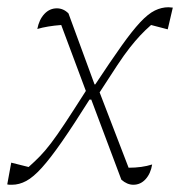

<svg xmlns="http://www.w3.org/2000/svg" viewBox="-29 -505 503 530"><path d="M391 -51Q387 -26 373 -10.5Q359 5 339 5Q322 5 306 -9L223 -230H218Q174 -160 142 -114Q110 -68 86.5 -42Q63 -16 43.5 -5.5Q24 5 4 5Q1 5 -2 5Q-5 5 -9 4L2 -56L50 -44Q68 -60 82 -74.5Q96 -89 112 -110Q128 -131 150.5 -165Q173 -199 208 -254L140 -436Q101 -433 74 -425Q79 -451 93.5 -466.5Q108 -482 128 -482Q146 -482 160 -468L232 -272H234Q277 -337 306.5 -378.5Q336 -420 358 -443.5Q380 -467 398.5 -476Q417 -485 436 -485Q439 -485 442 -484.5Q445 -484 448 -484L434 -424L388 -436Q371 -421 357.5 -406.5Q344 -392 329 -373Q314 -354 294.5 -324.5Q275 -295 246 -250L326 -42Q363 -42 391 -51Z"/></svg>

Font: Piazzolla Thin
Style: Italic
Weight: 100
Italic angle: -11.3°
Designer: Juan Pablo del Peral
Foundry: Huerta Tipografica
Version: Version 1.330